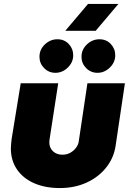

<svg xmlns="http://www.w3.org/2000/svg" viewBox="-20 -940 658 973"><path d="M613 -518 566 -202Q557 -140 518 -91Q479 -42 418.5 -14.5Q358 13 283 13Q209 13 153 -11.5Q97 -36 66 -81.5Q35 -127 35 -188Q35 -199 36.5 -212.5Q38 -226 39 -236L85 -518H275L232 -239Q231 -235 230.5 -228Q230 -221 230 -218Q230 -191 248.5 -173.5Q267 -156 296 -156Q319 -156 336.5 -166Q354 -176 365.5 -191.5Q377 -207 379 -223L423 -518ZM474 -571Q440 -571 416.5 -595Q393 -619 393 -652Q393 -689 420.5 -715Q448 -741 484 -741Q519 -741 541.5 -717Q564 -693 564 -660Q564 -624 536.5 -597.5Q509 -571 474 -571ZM261 -571Q227 -571 203.5 -595Q180 -619 180 -652Q180 -689 207.5 -715Q235 -741 271 -741Q306 -741 328.5 -717Q351 -693 351 -660Q351 -624 323.5 -597.5Q296 -571 261 -571ZM311 -784 426 -920H580L465 -784Z"/></svg>

Font: MuseoModerno Thin Black
Style: Italic
Weight: 900
Italic angle: -9°
Version: Version 1.003